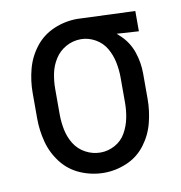

<svg xmlns="http://www.w3.org/2000/svg" viewBox="-67 -600 634 671"><g transform="rotate(-10 250.0 -265.0)"><path d="M250 8Q207 8 167 -9Q127 -26 100.5 -60Q74 -94 63 -135.5Q52 -177 52 -220V-310Q52 -353 63 -394.5Q74 -436 100.5 -470Q127 -504 167 -521Q207 -538 250 -538H251L455 -530V-458L377 -463Q384 -457 391 -450Q419 -423 431.5 -386Q444 -349 444 -310V-220Q444 -178 433.5 -136.5Q423 -95 397 -60.5Q371 -26 331.5 -9Q292 8 250 8ZM250 -64Q277 -64 301.5 -77.5Q326 -91 339.5 -115Q353 -139 358.5 -166Q364 -193 364 -220V-310Q364 -337 358.5 -364Q353 -391 339.5 -414.5Q326 -438 301.5 -452Q277 -466 250 -466Q222 -466 197.5 -452.5Q173 -439 158 -415.5Q143 -392 137.5 -365Q132 -338 132 -310V-220Q132 -193 137.5 -165.5Q143 -138 157.5 -114.5Q172 -91 197 -77.5Q222 -64 250 -64Z"/></g></svg>

Font: Iosevka SS08
Style: Regular
Weight: 400
Monospace: yes
Designer: Belleve Invis
Foundry: Belleve Invis
Version: 2.1.0; ttfautohint (v1.8.2)